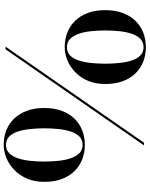

<svg xmlns="http://www.w3.org/2000/svg" viewBox="95 -895 810 1040"><g transform="rotate(90 500.0 -375.0)"><path d="M232.5 0 753 -750H767.5L247 0ZM235.5 -320.5Q193 -320.5 156.5 -334.8Q120 -349 92.8 -376.8Q65.5 -404.5 50.2 -445.5Q35 -486.5 35 -540Q35 -593.5 50.2 -634.5Q65.5 -675.5 92.8 -703.5Q120 -731.5 156.5 -745.8Q193 -760 235.5 -760Q278 -760 314.2 -745.8Q350.5 -731.5 377.8 -703.5Q405 -675.5 420 -634.5Q435 -593.5 435 -540Q435 -486.5 417.2 -445.5Q399.5 -404.5 370.2 -376.8Q341 -349 305.8 -334.8Q270.5 -320.5 235.5 -320.5ZM235.5 -332.5Q263.5 -332.5 281 -350.2Q298.5 -368 308 -397.8Q317.5 -427.5 321.2 -464.8Q325 -502 325 -540Q325 -578.5 321.2 -615.5Q317.5 -652.5 308 -682.2Q298.5 -712 281 -729.8Q263.5 -747.5 235.5 -747.5Q208 -747.5 190.2 -729.8Q172.5 -712 162.5 -682.2Q152.5 -652.5 148.8 -615.5Q145 -578.5 145 -540Q145 -502 148.8 -464.8Q152.5 -427.5 162.5 -397.8Q172.5 -368 190.2 -350.2Q208 -332.5 235.5 -332.5ZM764.5 10Q722 10 685.8 -4.2Q649.5 -18.5 622.5 -46.5Q595.5 -74.5 580.2 -115.5Q565 -156.5 565 -210Q565 -263.5 580.2 -304.5Q595.5 -345.5 622.5 -373.2Q649.5 -401 685.8 -415.2Q722 -429.5 764.5 -429.5Q807 -429.5 843.5 -415.2Q880 -401 907.2 -373.2Q934.5 -345.5 949.8 -304.5Q965 -263.5 965 -210Q965 -156.5 947 -115.5Q929 -74.5 899.5 -46.5Q870 -18.5 834.8 -4.2Q799.5 10 764.5 10ZM764.5 -2.5Q792.5 -2.5 810 -20.2Q827.5 -38 837.5 -67.8Q847.5 -97.5 851.2 -134.8Q855 -172 855 -210Q855 -248.5 851.2 -285.5Q847.5 -322.5 837.5 -352.2Q827.5 -382 810 -399.8Q792.5 -417.5 764.5 -417.5Q737 -417.5 719.2 -399.8Q701.5 -382 692 -352.2Q682.5 -322.5 678.8 -285.5Q675 -248.5 675 -210Q675 -172 678.8 -134.8Q682.5 -97.5 692 -67.8Q701.5 -38 719.2 -20.2Q737 -2.5 764.5 -2.5Z"/></g></svg>

Font: Bodoni Moda 18pt
Style: Regular
Weight: 400
Designer: Owen Earl
Foundry: indestructible type
Version: Version 2.005